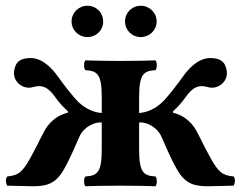

<svg xmlns="http://www.w3.org/2000/svg" viewBox="-20 -646 838 668"><path d="M399 0C447 0 498 1 521 2C527 -4 527 -26 521 -32C480 -35 464 -44 464 -127V-220C488 -222 525 -206 541 -172C553 -146 573 -96 595 -58C624 -5 658 2 704 2L793 0C798 -10 800 -21 793 -32C754 -36 740 -46 711 -99C681 -153 668 -187 653 -207C631 -236 605 -248 582 -254V-259C598 -273 613 -290 625 -307C651 -344 672 -352 703 -343C735 -333 774 -359 769 -399C764 -433 745 -444 711 -444C669 -444 635 -406 616 -379C597 -352 562 -307 544 -290C518 -265 487 -254 464 -253V-307C464 -390 480 -399 521 -402C527 -408 527 -430 521 -436C499 -435 447 -434 399 -434C351 -434 299 -435 277 -436C271 -430 271 -408 277 -402C318 -399 334 -390 334 -307V-253C311 -254 280 -265 254 -290C236 -307 201 -352 182 -379C163 -406 129 -444 87 -444C53 -444 34 -433 29 -399C24 -359 63 -333 95 -343C126 -352 147 -344 173 -307C185 -290 200 -273 216 -259V-254C193 -248 167 -236 145 -207C130 -187 117 -153 87 -99C58 -46 44 -36 5 -32C-2 -21 0 -10 5 0L94 2C140 2 174 -5 203 -58C225 -96 245 -146 257 -172C273 -206 310 -222 334 -220V-127C334 -44 318 -35 277 -32C271 -26 271 -4 277 2C300 1 351 0 399 0ZM229 -571C229 -541 254 -517 284 -517C315 -517 339 -541 339 -571C339 -602 315 -626 284 -626C254 -626 229 -602 229 -571ZM415 -571C415 -541 439 -517 470 -517C500 -517 525 -541 525 -571C525 -602 500 -626 470 -626C439 -626 415 -602 415 -571Z"/></svg>

Font: Libertinus Serif
Style: Bold
Weight: 700
Designer: Philipp H. Poll, Khaled Hosny
Foundry: Caleb Maclennan
Version: Version 7.050;RELEASE